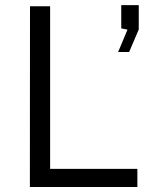

<svg xmlns="http://www.w3.org/2000/svg" viewBox="-20 -748 618 768"><path d="M100 -723H180.5V-72.5H529.5V0H99.5ZM452.5 -540 490 -629.5 465 -634.5V-727.5H535V-630L496.5 -540Z"/></svg>

Font: Public Sans Light
Style: Regular
Weight: 300
Designer: The Public Sans Project Authors: Dan O. Williams and USWDS (Libre Franklin designed by Pablo Impallari and Rodrigo Fuenz
Version: Version 1.007